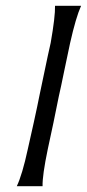

<svg xmlns="http://www.w3.org/2000/svg" viewBox="-20 -643 300 663"><path d="M170 -623H260Q242 -583 222 -494Q215 -463 202.5 -401.5Q190 -340 183 -310Q177 -279 164.5 -219Q152 -159 145 -128Q126 -37 127 0H38Q57 -40 76 -128Q83 -158 96.5 -219.5Q110 -281 116 -312Q154 -494 155 -495Q171 -586 170 -623Z"/></svg>

Font: GFS Neohellenic Rg
Style: Italic
Weight: 400
Italic angle: -12°
Designer: Takis Katsoulidis and George D. Matthiopoulos
Foundry: Takis Katsoulidis and George D. Matthiopoulos
Version: Version 1.0